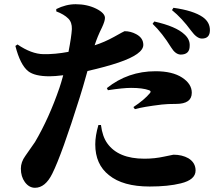

<svg xmlns="http://www.w3.org/2000/svg" viewBox="-20 -837 1040 911"><path d="M712 -735Q815 -712 855 -674Q882 -650 880 -619Q880 -578 837 -578Q812 -579 792 -612Q750 -680 704 -724ZM613 -329Q666 -364 692 -396Q699 -405 687 -409Q657 -420 602 -420Q564 -420 492 -409L487 -419Q587 -499 718 -499Q798 -499 844 -469Q890 -439 890 -397Q890 -344 816 -344Q774 -344 748 -341Q657 -330 620 -319ZM247 -794Q293 -817 339 -817Q393 -817 436 -796Q478 -775 478 -752Q478 -737 464 -707Q442 -663 429 -622Q476 -637 521 -662Q569 -689 571 -689Q600 -689 626 -675Q660 -657 660 -624Q660 -580 542 -540Q483 -520 395 -500Q371 -414 359 -377Q273 -103 228 -13Q195 54 146 54Q118 54 98 27Q79 1 79 -37Q79 -68 100 -97L146 -163Q213 -277 262 -420Q269 -440 280 -480Q240 -475 215 -475Q145 -475 114 -499Q76 -529 53 -619L63 -626Q129 -581 186 -580Q241 -579 305 -591Q319 -663 321 -699Q322 -731 304 -749Q284 -769 247 -783ZM459 -244Q466 -189 489 -157Q541 -84 665 -84Q714 -84 759 -94L803 -103Q844 -103 874 -86Q908 -65 908 -28Q908 16 838 33Q778 48 690 48Q563 48 497 -6Q432 -57 432 -152Q432 -193 447 -244ZM803 -800Q897 -787 942 -756Q976 -732 976 -694Q976 -654 938 -654Q914 -654 887 -691Q843 -751 796 -789Z"/></svg>

Font: Source Han Serif CN Heavy
Style: Regular
Weight: 900
Designer: Ryoko NISHIZUKA  (kana & ideographs); Frank Grießhammer (Latin, Greek & Cyrillic); Wenlong ZHANG  (bopomofo); Sandoll Co
Foundry: Adobe Systems Incorporated
Version: Version 1.000;PS 1;hotconv 16.6.53;makeotf.lib2.5.65590